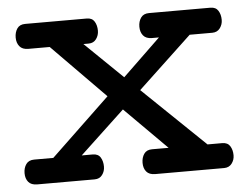

<svg xmlns="http://www.w3.org/2000/svg" viewBox="-44 -607 847 660"><g transform="rotate(-5 379.0 -276.5)"><path d="M58.6 0Q38.1 0 28.3 -11.7Q18.6 -23.4 18.6 -42Q18.6 -60.1 27.6 -73Q36.6 -85.9 55.7 -85.9H121.6L325.7 -280.8L142.6 -466.8H68.8Q48.3 -466.8 38.6 -478.8Q28.8 -490.7 28.8 -509.3Q28.8 -527.3 37.6 -540.3Q46.4 -553.2 65.4 -553.2H277.8Q296.4 -553.2 304.4 -540Q312.5 -526.9 312.5 -508.3Q312.5 -492.2 303.2 -479.5Q293.9 -466.8 276.9 -466.8H258.8L388.7 -340.8L519.5 -466.8H495.6Q475.1 -466.8 465.3 -478.8Q455.6 -490.7 455.6 -509.3Q455.6 -527.3 464.6 -540.3Q473.6 -553.2 492.7 -553.2H704.6Q723.1 -553.2 731.4 -540Q739.7 -526.9 739.7 -508.3Q739.7 -492.2 730.2 -479.5Q720.7 -466.8 703.6 -466.8H625.5L439.5 -292L653.8 -85.9H704.6Q723.1 -85.9 731.4 -72.8Q739.7 -59.6 739.7 -41Q739.7 -24.9 730.2 -12.5Q720.7 0 703.6 0H465.8Q445.3 0 435.5 -11.7Q425.8 -23.4 425.8 -42Q425.8 -60.1 434.6 -73Q443.4 -85.9 462.4 -85.9H519.5L374.5 -231L219.7 -85.9H257.8Q276.4 -85.9 284.4 -72.8Q292.5 -59.6 292.5 -41Q292.5 -24.9 283.2 -12.5Q273.9 0 256.8 0Z"/></g></svg>

Font: Cutive
Style: Regular
Weight: 400
Version: Version 1.100; ttfautohint (v1.8.4.7-5d5b)